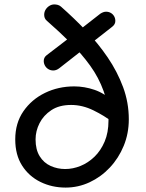

<svg xmlns="http://www.w3.org/2000/svg" viewBox="-20 -831 662 869"><path d="M490 -278Q453 -307 403 -331.5Q353 -356 302 -356Q248 -356 212.5 -332.5Q177 -309 159 -273.5Q141 -238 141 -200Q141 -154 159.5 -124Q178 -94 209 -80Q240 -66 275 -66Q310 -66 344.5 -80Q379 -94 407.5 -121.5Q436 -149 453.5 -190Q471 -231 471 -285Q471 -357 449 -418.5Q427 -480 388 -534Q349 -588 298.5 -638Q248 -688 192 -737Q185 -743 182.5 -750Q180 -757 180 -764Q180 -777 186.5 -787.5Q193 -798 203.5 -804.5Q214 -811 226 -811Q233 -811 241 -809Q249 -807 256 -801Q314 -750 369 -692.5Q424 -635 467.5 -571Q511 -507 537 -437Q563 -367 563 -291Q563 -227 540 -171Q517 -115 477 -72.5Q437 -30 385.5 -6Q334 18 277 18Q215 18 163 -7.5Q111 -33 80 -81.5Q49 -130 49 -200Q49 -274 86 -327.5Q123 -381 183.5 -410.5Q244 -440 316 -440Q362 -440 407.5 -424.5Q453 -409 493 -371ZM434 -769Q448 -778 460 -778Q472 -778 481.5 -772.5Q491 -767 496.5 -757.5Q502 -748 502 -736Q502 -721 488 -710L248 -522Q235 -512 221 -512Q209 -512 199 -518Q189 -524 183.5 -534Q178 -544 178 -555Q178 -571 191 -581Q232 -612 272.5 -643.5Q313 -675 354 -706.5Q395 -738 434 -769Z"/></svg>

Font: Playpen Sans
Style: Regular
Weight: 400
Designer: Laura Meseguer, Veronika Burian, José Scaglione, Kostas Bartsokas, Vera Evstafieva, Tom Grace, Yorlmar Campos
Foundry: TypeTogether
Version: Version 2.000